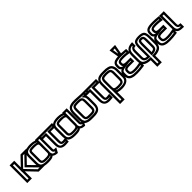

<svg xmlns="http://www.w3.org/2000/svg" viewBox="325 -2302 4101 4101"><g transform="rotate(-45 2376.0 -251.0)"><path d="M446 -25H390L174 -250L374 -459H418L237 -271L220 -254L237 -236L446 -25ZM163 0V-190L361 17L369 25H380H506H565L523 -18L289 -254L494 -467L535 -509H477H364H353L345 -501L163 -310V-484V-509H138H48H23V-484V0V25H48H138H163V0ZM113 -25H73V-459H113V-258L105 -250L113 -242V-25Z M923 -103V-484V-509H898H810H785V-494C744 -513 689 -519 653 -519C526 -519 431 -486 431 -357V-144C431 -81 450 -30 484 -3C517 22 575 35 648 35C692 35 729 32 753 27C786 20 804 10 817 -5C841 17 879 30 925 32L941 33L948 19L981 -42L1000 -77L961 -79C924 -81 923 -82 923 -103ZM667 -77C596 -77 571 -83 571 -127V-366C571 -388 573 -392 581 -397C593 -403 623 -406 675 -406C757 -406 783 -394 783 -366V-127C783 -82 743 -77 667 -77ZM828 -96C831 -105 833 -115 833 -127V-307H835V-432V-459H873V-103C873 -65 893 -45 921 -35L912 -19C866 -23 846 -35 839 -58L828 -96ZM667 -27C709 -27 754 -30 786 -47C777 -29 772 -28 743 -22C721 -17 691 -15 648 -15C580 -15 539 -24 515 -43C492 -60 482 -90 482 -144V-357C482 -451 534 -469 653 -469C705 -469 771 -461 783 -436C755 -449 718 -456 675 -456C620 -456 579 -451 559 -441C535 -430 521 -399 521 -366V-127C521 -42 591 -27 667 -27Z M1153 -136V-400H1277H1302V-425V-484V-509H1277H904H879V-484V-425V-400H904H1012V-141C1012 -26 1063 32 1179 32C1199 32 1225 30 1253 27L1276 24V2V-57V-86L1247 -82C1224 -78 1209 -77 1199 -77C1155 -77 1153 -81 1153 -136ZM1103 -136C1103 -67 1126 -27 1199 -27C1206 -27 1215 -28 1226 -29V-20C1208 -19 1192 -18 1179 -18C1085 -18 1062 -45 1062 -141V-425V-450H1037H929V-459H1252V-450H1128H1103V-425V-136Z M1747 -103V-484V-509H1722H1634H1609V-494C1568 -513 1513 -519 1477 -519C1350 -519 1255 -486 1255 -357V-144C1255 -81 1274 -30 1308 -3C1341 22 1399 35 1472 35C1516 35 1553 32 1577 27C1610 20 1628 10 1641 -5C1665 17 1703 30 1749 32L1765 33L1772 19L1805 -42L1824 -77L1785 -79C1748 -81 1747 -82 1747 -103ZM1491 -77C1420 -77 1395 -83 1395 -127V-366C1395 -388 1397 -392 1405 -397C1417 -403 1447 -406 1499 -406C1581 -406 1607 -394 1607 -366V-127C1607 -82 1567 -77 1491 -77ZM1652 -96C1655 -105 1657 -115 1657 -127V-307H1659V-432V-459H1697V-103C1697 -65 1717 -45 1745 -35L1736 -19C1690 -23 1670 -35 1663 -58L1652 -96ZM1491 -27C1533 -27 1578 -30 1610 -47C1601 -29 1596 -28 1567 -22C1545 -17 1515 -15 1472 -15C1404 -15 1363 -24 1339 -43C1316 -60 1306 -90 1306 -144V-357C1306 -451 1358 -469 1477 -469C1529 -469 1595 -461 1607 -436C1579 -449 1542 -456 1499 -456C1444 -456 1403 -451 1383 -441C1359 -430 1345 -399 1345 -366V-127C1345 -42 1415 -27 1491 -27Z M2002 -519C1939 -519 1910 -520 1859 -504C1784 -482 1753 -410 1753 -321V-153C1753 -78 1774 -17 1831 9C1886 35 1925 35 2002 35C2063 35 2094 35 2144 21C2217 0 2250 -66 2250 -153V-319C2250 -349 2245 -377 2237 -400H2308H2333V-425V-484V-509H2308H2181C2165 -509 2020 -519 2002 -519ZM2002 -469C2018 -469 2163 -459 2181 -459H2283V-450H2194H2136L2175 -408C2192 -390 2200 -364 2200 -319V-153C2200 -77 2182 -42 2130 -27C2087 -15 2063 -15 2002 -15C1925 -15 1897 -15 1851 -36C1814 -53 1804 -86 1804 -153V-321C1804 -400 1821 -441 1874 -457C1917 -469 1938 -469 2002 -469ZM2108 -140C2108 -103 2105 -91 2089 -84C2064 -73 2050 -74 2002 -74C1953 -74 1939 -73 1914 -84C1898 -91 1896 -103 1896 -140V-336C1896 -377 1900 -392 1910 -397C1924 -406 1952 -410 2002 -410C2051 -410 2079 -406 2093 -397C2103 -392 2108 -377 2108 -336V-140ZM2158 -140V-336C2158 -385 2144 -425 2118 -441C2096 -454 2055 -460 2002 -460C1948 -460 1907 -454 1885 -441C1859 -425 1846 -385 1846 -336V-140C1846 -97 1855 -56 1893 -39C1929 -23 1955 -24 2002 -24C2048 -24 2074 -23 2110 -39C2148 -56 2158 -97 2158 -140Z M2484 -136V-400H2608H2633V-425V-484V-509H2608H2235H2210V-484V-425V-400H2235H2343V-141C2343 -26 2394 32 2510 32C2530 32 2556 30 2584 27L2607 24V2V-57V-86L2578 -82C2555 -78 2540 -77 2530 -77C2486 -77 2484 -81 2484 -136ZM2434 -136C2434 -67 2457 -27 2530 -27C2537 -27 2546 -28 2557 -29V-20C2539 -19 2523 -18 2510 -18C2416 -18 2393 -45 2393 -141V-425V-450H2368H2260V-459H2583V-450H2459H2434V-425V-136Z M2757 15C2759 16 2761 17 2763 18C2791 29 2833 35 2884 35C3025 35 3109 -26 3109 -137V-336C3109 -368 3103 -398 3093 -421C3073 -467 3045 -493 2992 -507C2941 -520 2917 -519 2859 -519C2800 -519 2776 -520 2726 -507C2653 -487 2618 -423 2618 -336V208V233H2643H2733H2758V208V71C2758 61 2757 38 2757 15ZM2967 -149C2967 -112 2962 -99 2950 -92C2935 -83 2907 -79 2860 -79C2814 -79 2787 -84 2771 -94C2758 -102 2753 -116 2753 -149V-339C2753 -375 2758 -389 2770 -396C2785 -405 2813 -410 2861 -410C2908 -410 2935 -405 2950 -396C2961 -389 2967 -375 2967 -339V-149ZM3017 -149V-339C3017 -384 3003 -423 2976 -439C2953 -453 2912 -460 2861 -460C2809 -460 2768 -453 2744 -439C2717 -423 2703 -384 2703 -339V-149C2703 -136 2704 -124 2707 -112V-44C2707 -23 2708 50 2708 71V183H2668V-336C2668 -410 2686 -444 2739 -458C2782 -470 2799 -469 2859 -469C2918 -469 2936 -469 2980 -458C3020 -448 3031 -437 3047 -401C3055 -383 3059 -363 3059 -336V-137C3059 -52 3009 -15 2884 -15C2837 -15 2805 -19 2783 -29C2765 -36 2759 -40 2757 -45C2782 -34 2817 -29 2860 -29C2911 -29 2952 -36 2975 -49C3002 -64 3017 -103 3017 -149Z M3240 -292C3203 -298 3175 -315 3175 -346V-385C3175 -440 3197 -453 3253 -462H3254C3279 -467 3314 -469 3362 -469C3406 -469 3449 -467 3492 -463V-449C3454 -454 3415 -457 3377 -457H3361C3275 -457 3216 -431 3216 -380V-350C3216 -323 3225 -305 3240 -292ZM3200 -131C3200 -37 3297 -31 3368 -31C3404 -31 3453 -37 3512 -48V-29C3447 -19 3393 -15 3348 -15C3283 -15 3255 -17 3210 -33C3172 -47 3156 -70 3156 -124V-174C3156 -212 3178 -231 3244 -241L3368 -260V-261H3429V-249H3349C3290 -249 3200 -243 3200 -162V-131ZM3401 -536 3430 -706 3435 -735H3406H3298H3268L3273 -706L3302 -536L3305 -518C3282 -516 3262 -514 3245 -512C3179 -501 3125 -467 3125 -385V-346C3125 -312 3143 -287 3168 -269C3128 -248 3105 -215 3105 -174V-124C3105 -55 3140 -5 3193 14C3245 33 3281 35 3348 35C3400 35 3465 29 3540 18L3562 14V-7V-78V-109L3531 -102C3461 -88 3407 -81 3368 -81C3298 -81 3250 -84 3250 -131V-162C3250 -196 3292 -199 3349 -199H3454H3479V-224V-286V-311H3454H3366C3308 -311 3266 -314 3266 -350V-380C3266 -398 3286 -407 3361 -407H3377C3423 -407 3467 -403 3512 -395L3542 -390V-420V-485V-507L3519 -510C3480 -515 3440 -517 3398 -519L3401 -536ZM3355 -565H3348L3327 -685H3376L3355 -565Z M3768 233H3855H3880V208V34C3935 32 3973 23 4017 3C4070 -23 4098 -81 4098 -153V-321C4098 -396 4085 -452 4060 -479C4034 -506 3983 -519 3918 -519C3856 -519 3806 -506 3781 -481C3755 -455 3743 -402 3743 -332V-75C3688 -79 3664 -92 3664 -140V-336C3664 -387 3676 -404 3711 -408L3733 -411V-433V-493V-520L3706 -518C3588 -511 3522 -451 3522 -321V-153C3522 -80 3550 -22 3603 4C3647 25 3687 32 3743 34V208V233H3768ZM3793 183V10V-15H3768C3701 -16 3668 -21 3625 -42C3587 -59 3572 -92 3572 -153V-321C3572 -419 3602 -455 3683 -466V-453C3639 -437 3614 -394 3614 -336V-140C3614 -46 3688 -27 3767 -24L3793 -23V-49V-332C3793 -396 3801 -430 3816 -445C3832 -461 3862 -469 3918 -469C3976 -469 4008 -461 4023 -444C4039 -428 4048 -390 4048 -321V-153C4048 -92 4032 -60 3995 -43C3952 -22 3919 -16 3854 -15H3830V10V183H3793ZM3956 -336V-140C3956 -112 3950 -101 3935 -92C3921 -84 3903 -79 3880 -76V-334C3880 -370 3882 -390 3888 -400C3891 -407 3894 -408 3914 -408C3954 -408 3956 -400 3956 -336ZM4006 -336C4006 -406 3994 -458 3914 -458C3884 -458 3855 -445 3843 -424C3834 -406 3830 -374 3830 -334V-49V-23L3856 -24C3898 -26 3935 -35 3960 -49C3989 -65 4006 -100 4006 -140V-336Z M4241 -131V-162C4241 -196 4283 -199 4340 -199H4445H4470V-224V-286V-311H4445H4357C4299 -311 4257 -314 4257 -350V-380C4257 -398 4277 -407 4352 -407H4368C4414 -407 4458 -403 4503 -395L4533 -390V-420V-485V-507L4510 -510C4460 -516 4407 -519 4353 -519C4304 -519 4264 -517 4236 -512C4170 -501 4116 -467 4116 -385V-346C4116 -312 4134 -287 4159 -269C4119 -248 4096 -215 4096 -174V-124C4096 -55 4131 -5 4184 14C4236 33 4272 35 4339 35C4391 35 4456 29 4531 18L4553 14V-7V-78V-109L4522 -102C4452 -88 4398 -81 4359 -81C4289 -81 4241 -84 4241 -131ZM4231 -292C4194 -298 4166 -315 4166 -346V-385C4166 -440 4188 -453 4244 -462H4245C4270 -467 4305 -469 4353 -469C4397 -469 4440 -467 4483 -463V-449C4445 -454 4406 -457 4368 -457H4352C4266 -457 4207 -431 4207 -380V-350C4207 -323 4216 -305 4231 -292ZM4191 -131C4191 -37 4288 -31 4359 -31C4395 -31 4444 -37 4503 -48V-29C4438 -19 4384 -15 4339 -15C4274 -15 4246 -17 4201 -33C4163 -47 4147 -70 4147 -124V-174C4147 -212 4169 -231 4235 -241L4359 -260V-261H4420V-249H4340C4281 -249 4191 -243 4191 -162V-131Z M4680 -136V-484V-509H4655H4564H4538L4539 -484V-141C4539 -107 4543 -76 4550 -53C4575 19 4646 32 4727 32H4752V7V-53V-76L4728 -78C4682 -81 4680 -85 4680 -136ZM4630 -136C4630 -75 4651 -42 4702 -31V-18C4642 -20 4611 -30 4598 -70C4591 -88 4589 -110 4589 -141V-459H4630V-136Z"/></g></svg>

Font: Gamestation DisplayOutline
Style: Regular
Weight: 400
Designer: Jonas Hecksher
Foundry: Jonas Hecksher, Playtypeª, e-types AS
Version: Version 1.003